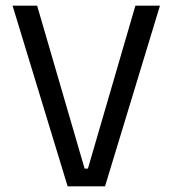

<svg xmlns="http://www.w3.org/2000/svg" viewBox="-20 -659 610 679"><path d="M219.2 0 24.4 -639H111.3L279.2 -62.8H290.9L458.8 -639H545.7L351.4 0Z"/></svg>

Font: Anek Odia Medium
Style: Regular
Weight: 500
Designer: Yesha Goshar & Mahesh Sahu (Odia), Yesha Goshar (Latin)
Foundry: Ek Type
Version: Version 1.003